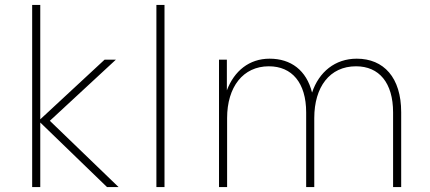

<svg xmlns="http://www.w3.org/2000/svg" viewBox="-20 -762 1751 782"><path d="M111 0H144V-263L416 0H463L183 -270L452 -519H406L144 -276V-742H111Z M617 0H650V-742H617Z M1433 -523C1345 -523 1279 -469 1251 -385C1228 -476 1165 -523 1078 -523C995 -523 934 -473 904 -394V-519H872V0H905V-281C905 -408 970 -492 1075 -492C1169 -492 1227 -425 1227 -304V0H1260V-281C1260 -408 1323 -492 1430 -492C1524 -492 1581 -425 1581 -304V0H1614V-305C1614 -446 1543 -523 1433 -523Z"/></svg>

Font: Chess Sans ExtraLight
Style: Regular
Weight: 275
Designer: Wolf Bōese
Foundry: Wolf Bōese
Version: Version 7.223;Glyphs 3.3 (3306)